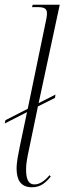

<svg xmlns="http://www.w3.org/2000/svg" viewBox="-23 -780 272 810"><path d="M112 10C149 10 169 -9 191 -35L186 -41C166 -17 144 -2 123 -2C95 -2 87 -27 87 -66C87 -90 92 -116 100 -153L137 -331L209 -367L211 -381L140 -345L229 -760H115L112 -750H136C171 -750 175 -739 175 -722C175 -719 175 -715 173 -703L94 -321L0 -273L-3 -259L91 -307L62 -169C55 -134 47 -99 47 -69C47 -23 63 10 112 10Z"/></svg>

Font: Noto Serif Display ExtraCondensed ExtraLight
Style: Italic
Weight: 200
Width: 2
Italic angle: -12°
Designer: Monotype Design Team
Foundry: Monotype Imaging Inc.
Version: Version 2.009